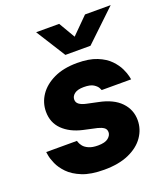

<svg xmlns="http://www.w3.org/2000/svg" viewBox="-139 -854 843 963"><g transform="rotate(-20 282.0 -372.5)"><path d="M564 -755 399 -598H265L166 -755H289L340 -668L427 -755ZM252 10Q181 10 135.5 -8.5Q90 -27 64 -54Q38 -81 26 -108.5Q14 -136 11 -154.5Q8 -173 8 -173H172Q172 -173 175 -164Q178 -155 187 -143.5Q196 -132 215 -123.5Q234 -115 264 -115Q302 -115 319 -129Q336 -143 336 -160Q336 -176 324 -184.5Q312 -193 292 -198L219 -214Q153 -229 114.5 -267Q76 -305 76 -363Q76 -411 103 -451Q130 -491 181.5 -515.5Q233 -540 306 -540Q369 -540 411 -523Q453 -506 477.5 -480.5Q502 -455 514 -429.5Q526 -404 529.5 -387Q533 -370 533 -370H376Q376 -370 370.5 -381.5Q365 -393 348 -404Q331 -415 296 -415Q263 -415 246.5 -402.5Q230 -390 230 -372Q230 -356 243 -346.5Q256 -337 279 -332L340 -319Q416 -304 455 -263.5Q494 -223 494 -167Q494 -119 466 -78.5Q438 -38 384 -14Q330 10 252 10Z"/></g></svg>

Font: Be Vietnam Pro ExtraBold
Style: Italic
Weight: 800
Italic angle: -12°
Designer: Lam Bao, Tony Le, Vietanh Nguyen
Foundry: Yellow Type Foundry
Version: Version 1.002; ttfautohint (v1.8.3)